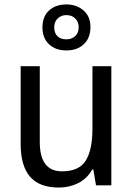

<svg xmlns="http://www.w3.org/2000/svg" viewBox="-20 -834 599 864"><path d="M481 -536V0H412L400 -71H395Q372 -30 332 -10Q292 10 245 10Q157 10 115 -39Q73 -88 73 -186V-536H159V-195Q159 -63 259 -63Q336 -63 366 -111.5Q396 -160 396 -255V-536ZM279 -607Q230 -607 200.5 -635Q171 -663 171 -711Q171 -759 200.5 -786.5Q230 -814 279 -814Q325 -814 356 -787Q387 -760 387 -712Q387 -663 357 -635Q327 -607 279 -607ZM279 -657Q303 -657 318.5 -671.5Q334 -686 334 -711Q334 -736 318.5 -751Q303 -766 279 -766Q255 -766 239.5 -751Q224 -736 224 -711Q224 -686 238 -671.5Q252 -657 279 -657Z"/></svg>

Font: Noto Sans Sinhala UI SemiCondensed
Style: Regular
Weight: 400
Width: 4
Designer: Jelle Bosma - Monotype Design Team
Foundry: Monotype Imaging Inc.
Version: Version 2.006; ttfautohint (v1.8.4.7-5d5b)